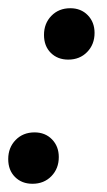

<svg xmlns="http://www.w3.org/2000/svg" viewBox="-37 -441 260 467"><path d="M70 -356Q70 -384 88 -402.5Q106 -421 134 -421Q160 -421 176.5 -404Q193 -387 193 -361Q193 -333 175 -314.5Q157 -296 129 -296Q103 -296 86.5 -312.5Q70 -329 70 -356ZM-17 -54Q-17 -82 1 -100.5Q19 -119 47 -119Q73 -119 89.5 -102Q106 -85 106 -59Q106 -31 88 -12.5Q70 6 42 6Q16 6 -0.5 -10.5Q-17 -27 -17 -54Z"/></svg>

Font: Nyght Serif Italic
Style: Regular
Weight: 400
Italic angle: -16°
Designer: Maksym Kobuzan
Version: Version 0.410